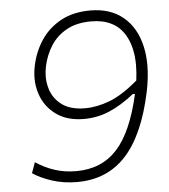

<svg xmlns="http://www.w3.org/2000/svg" viewBox="-51 -744 705 799"><g transform="rotate(-5 301.0 -344.0)"><path d="M239.5 9.5Q183 9.5 134.8 -6.2Q86.5 -22 55 -43.5L71 -88Q109.5 -62.5 151 -49.2Q192.5 -36 239.5 -36Q345.5 -36 410.5 -107Q475.5 -178 510.5 -334.5L502 -335.5Q448 -292.5 397.5 -271Q347 -249.5 290.5 -249.5Q220.5 -249.5 174.5 -282.8Q128.5 -316 110.5 -370.5Q100 -401.5 100 -436Q100 -461 105.5 -487.5Q117.5 -546 149 -593.2Q180.5 -640.5 232 -668.8Q283.5 -697 355 -697Q439.5 -697 493 -652.2Q546.5 -607.5 564.5 -527Q572.5 -491 572.5 -450Q572.5 -398.5 560 -338.5Q522.5 -162 443.8 -76.2Q365 9.5 239.5 9.5ZM151.5 -481Q147 -459.5 147 -439Q147 -414.5 153.5 -391.5Q165 -348.5 201 -321Q237 -293.5 300 -293.5Q348.5 -293.5 402 -313.8Q455.5 -334 521 -390Q525.5 -424 525.5 -454Q525.5 -531 495 -581.5Q452.5 -651.5 355 -651.5Q294.5 -651.5 252.8 -628.5Q211 -605.5 186.2 -566.8Q161.5 -528 151.5 -481Z"/></g></svg>

Font: Heraclito ExtraLight
Style: Italic
Weight: 200
Italic angle: -12°
Designer: Kostas Bartsokas (font) & Cristiano Sobral (main changes)
Foundry: Kostas Bartsokas (font) & Cristiano Sobral (main changes)
Version: Version 1.00;July 8, 2020;FontCreator 13.0.0.2655 64-bit